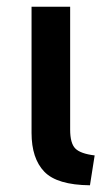

<svg xmlns="http://www.w3.org/2000/svg" viewBox="-20 -542 326 572"><path d="M248 10Q150 9 112 -30.5Q74 -70 74 -146V-522H189V-156Q189 -115 204.5 -99.5Q220 -84 262 -79Z"/></svg>

Font: Ubuntu Sans SemiBold
Style: Regular
Weight: 600
Designer: Dalton Maag Ltd
Foundry: Dalton Maag Ltd
Version: Version 1.006; ttfautohint (v1.8.4.7-5d5b)